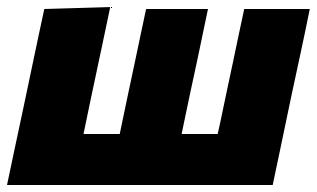

<svg xmlns="http://www.w3.org/2000/svg" viewBox="-27 -526 901 546"><path d="M-7 0Q4 -52.5 14.5 -102Q25 -151.5 38.5 -214.5L49 -264.5Q60 -317 68.5 -357.2Q77 -397.5 84.2 -431.5Q91.5 -465.5 99 -500.5L286.5 -506Q275 -452 263.8 -398.2Q252.5 -344.5 235.5 -265L225 -215Q217 -176.5 210.5 -145H313.5Q316.5 -160 320.2 -177.2Q324 -194.5 328 -214.5L338.5 -264.5Q350 -317 358.2 -357.2Q366.5 -397.5 373.8 -431.5Q381 -465.5 388.5 -500.5H564.5Q557 -465.5 550 -431.5Q543 -397.5 534.5 -357.2Q526 -317 514.5 -264.5L504 -214.5Q500 -194.5 496.2 -177.2Q492.5 -160 489.5 -145H592Q595.5 -160 599.2 -177.2Q603 -194.5 607 -214.5L617.5 -264.5Q629 -317 637.2 -357.2Q645.5 -397.5 652.8 -431.5Q660 -465.5 667.5 -500.5H854Q847 -465.5 839.8 -431.5Q832.5 -397.5 824 -357.2Q815.5 -317 804 -264.5L793.5 -214.5Q780.5 -151.5 770 -102Q759.5 -52.5 748.5 0Z"/></svg>

Font: Commissioner ExtraBold
Style: Italic
Weight: 800
Italic angle: -12°
Designer: Kostas Bartsokas
Foundry: Kostas Bartsokas
Version: Version 1.000; ttfautohint (v1.8.3)